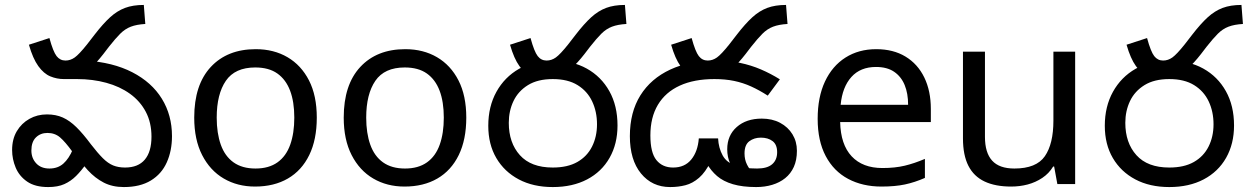

<svg xmlns="http://www.w3.org/2000/svg" viewBox="-20 -745 5050 777"><path d="M239 -425Q210 -425 183.5 -436Q157 -447 135 -477.5Q113 -508 97 -564L180 -591Q195 -536 209 -518Q223 -500 245 -500Q265 -500 282.5 -512.5Q300 -525 332 -565L363 -605Q397 -649 425.5 -675Q454 -701 486 -713Q518 -725 562 -725L568 -648Q533 -646 509.5 -637Q486 -628 466.5 -608.5Q447 -589 421 -556L398 -526Q370 -490 345 -468Q320 -446 294.5 -435.5Q269 -425 239 -425ZM481 12Q435 12 400 -6Q365 -24 335.5 -56Q306 -88 273 -131Q244 -171 223 -189Q202 -207 172 -207Q144 -207 125.5 -189Q107 -171 107 -136Q107 -105 126.5 -84Q146 -63 180 -63Q214 -63 236.5 -83Q259 -103 275 -141L328 -81Q309 -54 288 -33Q267 -12 240.5 0Q214 12 175 12Q122 12 90 -10Q58 -32 43.5 -66.5Q29 -101 29 -138Q29 -182 48 -214Q67 -246 99 -264Q131 -282 170 -282Q206 -282 234 -269.5Q262 -257 289 -230.5Q316 -204 348 -161Q375 -126 396 -105Q417 -84 438 -75.5Q459 -67 486 -67Q539 -67 566 -99Q593 -131 593 -192Q593 -249 570 -292.5Q547 -336 506 -365.5Q465 -395 410 -410Q355 -425 292 -425H243L326 -500Q437 -493 515.5 -452.5Q594 -412 635 -345.5Q676 -279 676 -194Q676 -135 655 -88Q634 -41 590.5 -14.5Q547 12 481 12Z M1262 -269Q1262 -180 1231.5 -117.5Q1201 -55 1145 -22.5Q1089 10 1012 10Q941 10 885.5 -22.5Q830 -55 798 -117.5Q766 -180 766 -269Q766 -402 833 -474Q900 -546 1015 -546Q1088 -546 1143.5 -513.5Q1199 -481 1230.5 -419.5Q1262 -358 1262 -269ZM857 -269Q857 -206 873.5 -159.5Q890 -113 925 -88Q960 -63 1014 -63Q1068 -63 1103 -88Q1138 -113 1154.5 -159.5Q1171 -206 1171 -269Q1171 -333 1154 -378Q1137 -423 1102.5 -447.5Q1068 -472 1013 -472Q931 -472 894 -418Q857 -364 857 -269Z M1867 -269Q1867 -180 1836.5 -117.5Q1806 -55 1750 -22.5Q1694 10 1617 10Q1546 10 1490.5 -22.5Q1435 -55 1403 -117.5Q1371 -180 1371 -269Q1371 -402 1438 -474Q1505 -546 1620 -546Q1693 -546 1748.5 -513.5Q1804 -481 1835.5 -419.5Q1867 -358 1867 -269ZM1462 -269Q1462 -206 1478.5 -159.5Q1495 -113 1530 -88Q1565 -63 1619 -63Q1673 -63 1708 -88Q1743 -113 1759.5 -159.5Q1776 -206 1776 -269Q1776 -333 1759 -378Q1742 -423 1707.5 -447.5Q1673 -472 1618 -472Q1536 -472 1499 -418Q1462 -364 1462 -269Z M2186 -425Q2157 -425 2130.5 -436Q2104 -447 2082 -477.5Q2060 -508 2044 -564L2127 -591Q2142 -536 2156 -518Q2170 -500 2192 -500Q2212 -500 2229.5 -512.5Q2247 -525 2279 -565L2310 -605Q2344 -649 2372.5 -675Q2401 -701 2433 -713Q2465 -725 2509 -725L2515 -648Q2480 -646 2456.5 -637Q2433 -628 2413.5 -608.5Q2394 -589 2368 -556L2345 -526Q2317 -490 2292 -468Q2267 -446 2241.5 -435.5Q2216 -425 2186 -425ZM1956 -236Q1956 -314 1989 -373.5Q2022 -433 2080.5 -466.5Q2139 -500 2217 -500Q2296 -500 2354.5 -467.5Q2413 -435 2446 -376Q2479 -317 2479 -237Q2479 -163 2447 -106.5Q2415 -50 2356 -19Q2297 12 2217 12Q2138 12 2079.5 -19Q2021 -50 1988.5 -105.5Q1956 -161 1956 -236ZM2039 -248Q2039 -167 2084 -117Q2129 -67 2217 -67Q2277 -67 2316.5 -89.5Q2356 -112 2376 -152Q2396 -192 2396 -242Q2396 -293 2376.5 -334.5Q2357 -376 2317.5 -400.5Q2278 -425 2217 -425Q2156 -425 2116.5 -400.5Q2077 -376 2058 -336Q2039 -296 2039 -248Z M2838 -425Q2809 -425 2782.5 -436Q2756 -447 2734 -477.5Q2712 -508 2696 -564L2779 -591Q2794 -536 2808 -518Q2822 -500 2844 -500Q2864 -500 2881.5 -512.5Q2899 -525 2931 -565L2962 -605Q2996 -649 3024.5 -675Q3053 -701 3085 -713Q3117 -725 3161 -725L3167 -648Q3132 -646 3108.5 -637Q3085 -628 3065.5 -608.5Q3046 -589 3020 -556L2997 -526Q2969 -490 2944 -468Q2919 -446 2893.5 -435.5Q2868 -425 2838 -425ZM3040 12Q2985 12 2946 0.5Q2907 -11 2882 -32.5Q2857 -54 2840 -84L2856 -91Q2835 -48 2809 -25.5Q2783 -3 2754 4.5Q2725 12 2692 12Q2619 12 2574 -43Q2529 -98 2529 -194Q2529 -291 2571.5 -359Q2614 -427 2692.5 -463.5Q2771 -500 2877 -500Q2930 -500 2975 -490.5Q3020 -481 3059.5 -464Q3099 -447 3136 -424L3087 -358Q3053 -380 3020 -395Q2987 -410 2951 -417.5Q2915 -425 2871 -425Q2789 -425 2731 -398.5Q2673 -372 2642.5 -321Q2612 -270 2612 -197Q2612 -127 2636.5 -97Q2661 -67 2704 -67Q2751 -67 2777.5 -99.5Q2804 -132 2808 -185H2886Q2888 -146 2904.5 -116Q2921 -86 2957 -76Q2974 -69 2995.5 -66Q3017 -63 3044 -63Q3085 -63 3105 -80.5Q3125 -98 3125 -129Q3125 -160 3106.5 -174Q3088 -188 3059 -188Q3032 -188 3012.5 -173.5Q2993 -159 2993 -124Q2993 -99 3003 -79Q3013 -59 3027 -46L2961 -35Q2947 -57 2935 -83Q2923 -109 2923 -141Q2923 -197 2961.5 -231Q3000 -265 3063 -265Q3105 -265 3137 -248Q3169 -231 3187 -201.5Q3205 -172 3205 -135Q3205 -97 3192.5 -69.5Q3180 -42 3157.5 -24Q3135 -6 3105 3Q3075 12 3040 12Z M3526 -546Q3595 -546 3644.5 -516Q3694 -486 3720.5 -431.5Q3747 -377 3747 -304V-251H3380Q3382 -160 3426.5 -112.5Q3471 -65 3551 -65Q3602 -65 3641.5 -74.5Q3681 -84 3723 -102V-25Q3682 -7 3642 1.5Q3602 10 3547 10Q3471 10 3412.5 -21Q3354 -52 3321.5 -113.5Q3289 -175 3289 -264Q3289 -352 3318.5 -415Q3348 -478 3401.5 -512Q3455 -546 3526 -546ZM3525 -474Q3462 -474 3425.5 -433.5Q3389 -393 3382 -321H3655Q3655 -367 3641 -401Q3627 -435 3598.5 -454.5Q3570 -474 3525 -474Z M4331 -536V0H4259L4246 -71H4242Q4225 -43 4198 -25Q4171 -7 4139 1.5Q4107 10 4072 10Q4008 10 3964.5 -10.5Q3921 -31 3899 -74Q3877 -117 3877 -185V-536H3966V-191Q3966 -127 3995 -95Q4024 -63 4085 -63Q4174 -63 4208.5 -113Q4243 -163 4243 -257V-536Z M4681 -425Q4652 -425 4625.5 -436Q4599 -447 4577 -477.5Q4555 -508 4539 -564L4622 -591Q4637 -536 4651 -518Q4665 -500 4687 -500Q4707 -500 4724.5 -512.5Q4742 -525 4774 -565L4805 -605Q4839 -649 4867.5 -675Q4896 -701 4928 -713Q4960 -725 5004 -725L5010 -648Q4975 -646 4951.5 -637Q4928 -628 4908.5 -608.5Q4889 -589 4863 -556L4840 -526Q4812 -490 4787 -468Q4762 -446 4736.5 -435.5Q4711 -425 4681 -425ZM4451 -236Q4451 -314 4484 -373.5Q4517 -433 4575.5 -466.5Q4634 -500 4712 -500Q4791 -500 4849.5 -467.5Q4908 -435 4941 -376Q4974 -317 4974 -237Q4974 -163 4942 -106.5Q4910 -50 4851 -19Q4792 12 4712 12Q4633 12 4574.5 -19Q4516 -50 4483.5 -105.5Q4451 -161 4451 -236ZM4534 -248Q4534 -167 4579 -117Q4624 -67 4712 -67Q4772 -67 4811.5 -89.5Q4851 -112 4871 -152Q4891 -192 4891 -242Q4891 -293 4871.5 -334.5Q4852 -376 4812.5 -400.5Q4773 -425 4712 -425Q4651 -425 4611.5 -400.5Q4572 -376 4553 -336Q4534 -296 4534 -248Z"/></svg>

Font: telugu115
Style: Regular
Weight: 400
Designer: Jelle Bosma - Monotype Design Team
Foundry: Monotype Imaging Inc.
Version: Version 2.003